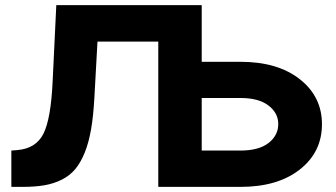

<svg xmlns="http://www.w3.org/2000/svg" viewBox="-20 -731 1315 751"><path d="M24.4 0V-142.1L47.9 -144Q120.6 -149.9 149.9 -208Q179.2 -266.1 186 -414.6L200.2 -710.9H769V-489.3H920.4Q1066.4 -489.3 1152.8 -421.1Q1239.3 -353 1239.3 -245.1Q1239.3 -136.2 1152.8 -68.1Q1066.4 0 920.4 0H599.1V-568.4H361.3L349.1 -347.7Q345.2 -277.3 336.2 -225.1Q327.1 -172.9 311.3 -133.8Q295.4 -94.7 274.2 -69.3Q252.9 -43.9 221.7 -28.3Q190.4 -12.7 153.6 -6.3Q116.7 0 66.9 0ZM920.4 -347.7H769V-142.1H920.4Q992.2 -142.1 1030.3 -171.6Q1068.4 -201.2 1068.4 -246.1Q1068.4 -289.1 1030 -318.4Q991.7 -347.7 920.4 -347.7Z"/></svg>

Font: Bert Sans Black
Style: Regular
Weight: 900
Designer: Christian Robertson, Adam Twardoch, & Cristiano Sobral
Foundry: Google
Version: Version 12.135;January 10, 2020;FontCreator 12.0.0.2547 64-b